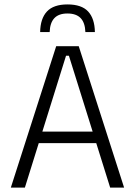

<svg xmlns="http://www.w3.org/2000/svg" viewBox="-20 -848 610 868"><path d="M29 0 234 -639H336L541 0H478L291.5 -596H278.5L92.5 0ZM138.5 -201V-253H431V-201ZM285 -828Q349 -828 378.5 -796Q408 -764 409 -703H366Q364.5 -745.5 344.5 -766.2Q324.5 -787 285 -787Q245.5 -787 225.8 -766Q206 -745 204.5 -703H161.5Q162.5 -764 192.2 -796Q222 -828 285 -828Z"/></svg>

Font: Anek Latin Medium Light
Style: Regular
Weight: 300
Version: Version 1.003